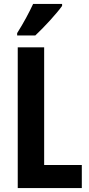

<svg xmlns="http://www.w3.org/2000/svg" viewBox="-20 -954 451 974"><path d="M295 -924V-934H148C127 -889 101 -840 67 -786V-774H159C205 -817 269 -887 295 -924ZM70 0H395V-117H204V-714H70Z"/></svg>

Font: Noto Sans Gurmukhi UI ExtraCondensed
Style: Bold
Weight: 700
Width: 2
Designer: Jelle Bosma - Monotype Design Team
Foundry: Monotype Imaging Inc.
Version: Version 2.004